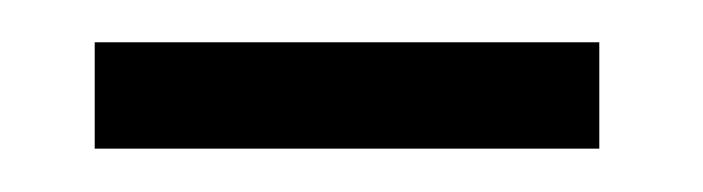

<svg xmlns="http://www.w3.org/2000/svg" viewBox="-20 -358 326 89"><path d="M257.8 -289.1H23.9V-338.4H257.8Z"/></svg>

Font: Vazir Thin FD-UI
Style: Thin-FD-UI
Weight: 100
Designer: Saber Rastikerdar
Foundry: Saber Rastikerdar
Version: Version 30.1.0